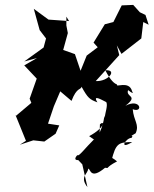

<svg xmlns="http://www.w3.org/2000/svg" viewBox="-20 -584 627 784"><path d="M388 -76C407 -95 411 -64 344 -28C375 -6 365 -14 363 -14C329 19 300 59 296 49C269 79 318 68 297 67L316 87L337 180C304 138 339 127 340 105C350 103 347 153 409 101C429 104 406 102 458 75C425 48 428 62 435 73C453 0 464 -3 520 -4C463 31 494 -21 517 -21C530 -36 500 -20 534 -40C550 -76 526 -90 522 -138C566 -121 555 -185 492 -152C548 -195 492 -186 503 -216C538 -189 513 -219 519 -213C506 -256 451 -225 458 -239C447 -243 432 -254 410 -297C461 -301 423 -250 371 -253L467 -359L457 -399L476 -364L557 -427L565 -494L587 -483L574 -523L551 -534L524 -564L477 -562L443 -494L408 -485L362 -410L379 -391L334 -357L309 -295L286 -363L238 -380L257 -449L251 -480V-516L262 -498L178 -504L118 -548L142 -461L168 -427L158 -390L79 -333L131 -347L79 -317L130 -263L101 -181L108 -164L44 -110L43 -115L86 -9L61 7L116 -11L161 -6L207 -38L222 -72L176 -79L200 -150L226 -211L272 -172C294 -230 311 -216 313 -230C339 -183 346 -178 378 -166C354 -203 404 -171 414 -167C421 -154 410 -125 407 -102C404 -130 411 -94 387 -43Z"/></svg>

Font: Asimov Aggro
Style: CondIt
Weight: 500
Designer: Google
Version: Version 2.000980; 2014